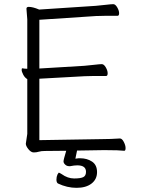

<svg xmlns="http://www.w3.org/2000/svg" viewBox="-20 -727 678 922"><path d="M258 154Q251 149 251 135.5Q251 122 256 111L262 102Q265 102 276 109Q305 130 336 130Q367 130 380 123.5Q393 117 393 98Q393 67 351 67Q337 67 317 71H312Q301 71 293 63.5Q285 56 285 48Q285 40 298 -3L195 -2Q178 -2 166.5 1.5Q155 5 142 5Q129 5 116.5 -10.5Q104 -26 104 -37L111 -84V-347Q99 -354 91.5 -368.5Q84 -383 84 -391Q84 -399 87 -399H88Q97 -397 106 -397H111V-634L107 -685Q107 -694 118 -694Q137 -694 166 -682L167 -681L440 -699Q464 -701 489 -704Q514 -707 524 -707Q534 -707 543 -691.5Q552 -676 552 -663.5Q552 -651 544 -651H482Q455 -651 441 -650L169 -632V-398L385 -411Q409 -413 434 -416Q459 -419 469 -419Q479 -419 488 -403.5Q497 -388 497 -375Q497 -362 489 -362H426Q400 -362 386 -361L169 -349V-54L472 -59Q510 -59 555 -62H556Q566 -62 574.5 -45.5Q583 -29 583 -16Q583 -3 577 -3H576Q552 -6 489 -6H473L350 -4L342 35Q353 33 357 33H365Q398 33 422 49Q446 65 446 99.5Q446 134 419.5 154.5Q393 175 347.5 175Q302 175 258 154ZM107 -685Z"/></svg>

Font: LXGW WenKai TC Light
Style: Regular
Weight: 300
Designer: LXGW / Fontworks Inc.
Foundry: LXGW / Fontworks Inc.
Version: Version 1.330